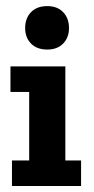

<svg xmlns="http://www.w3.org/2000/svg" viewBox="-20 -622 313 642"><path d="M20 0V-85.5H77.6V-314.5H15V-400H198.5V-85.5H251.1V0ZM137.9 -456.3Q103.3 -456.3 83.7 -476.4Q64.1 -496.4 64.1 -528.3Q64.1 -561 83.7 -581.3Q103.3 -601.6 137.9 -601.6Q171.8 -601.6 191.2 -581.3Q210.7 -561 210.7 -528.3Q210.7 -496.4 191.2 -476.4Q171.8 -456.3 137.9 -456.3Z"/></svg>

Font: Rokkitt SemiBold
Style: Regular
Weight: 600
Designer: Vernon Adams
Foundry: Vernon Adams
Version: Version 3.103